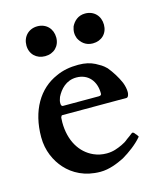

<svg xmlns="http://www.w3.org/2000/svg" viewBox="-104 -743 696 832"><g transform="rotate(-15 244.0 -327.0)"><path d="M447 -290C447 -304 444 -318 438 -334C425.8 -362.4 408.3 -389.6 390 -412C372.5 -429.5 363.1 -433.1 344 -444C323.5 -454.2 301.1 -460 270 -460C233 -460 200 -454 170 -440C86.1 -404 34 -317.6 34 -198C34 -137.5 57.8 -87.7 89 -53C122.9 -15.3 174.4 13 244 13C283.8 13 322.1 -3.1 352 -18C383.7 -36.7 418 -61.9 441 -89C442 -90 443 -91 443 -92C439.2 -95.8 439.7 -99.7 434 -104C432.3 -106.5 426.3 -115 422 -115C421 -115 420 -115 418 -114C409 -107 400 -100 391 -94C382 -86 372 -80 361 -75C340.3 -65.6 319.5 -57 291 -57C270 -57 251 -61 233 -69C175.9 -94.4 139 -154.2 139 -237C139 -246 140 -253 140 -258C142 -264 144 -267 147 -267H435C443.4 -267 447 -281.4 447 -290ZM152 -320C152 -327 154 -336 158 -346C173.5 -376.9 201.5 -409 248 -409C301.2 -409 333 -369.2 333 -316C334 -309 330 -305 321 -305H161C153.4 -305 152 -311.6 152 -320ZM209 -599C209 -638.1 181.9 -667 142 -667C102.6 -667 75 -638.1 75 -599C75 -560 102.8 -533 142 -533C181.2 -533 209 -560 209 -599ZM423 -599C423 -638.4 396.1 -667 356 -667C324.3 -667 304.7 -647.5 294 -626C291 -617 289 -608 289 -599C289 -590 291 -581 294 -573C304.8 -551.4 324.4 -533 356 -533C395.4 -533 423 -559.9 423 -599Z"/></g></svg>

Font: fbb
Style: Bold
Weight: 400
Designer: David J. Perry, Michael Sharpe
Version: Version 1.045